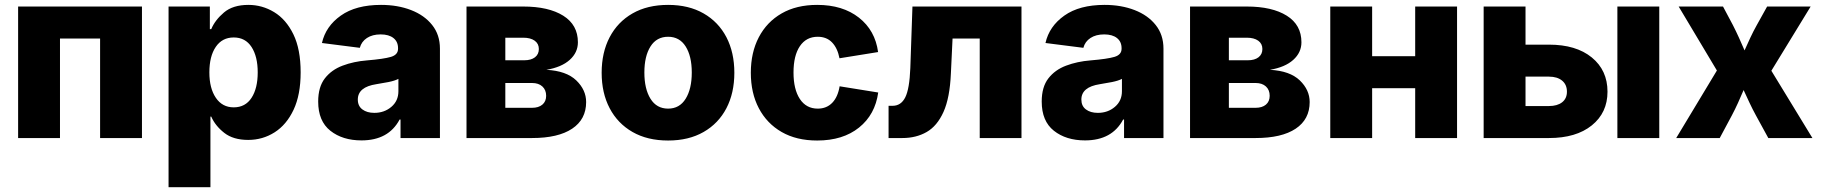

<svg xmlns="http://www.w3.org/2000/svg" viewBox="-20 -573 7559 797"><path d="M569.3 -545.9V0H395.5V-413.1H229V0H55.2V-545.9Z M679.7 204.1V-545.9H851.1V-452.1H856.9Q872.6 -489.7 909.7 -521.2Q946.8 -552.7 1011.2 -552.7Q1068.4 -552.7 1117.9 -522.7Q1167.5 -492.7 1197.8 -430.7Q1228 -368.7 1228 -272.5Q1228 -179.7 1198.7 -117.4Q1169.4 -55.2 1119.9 -23.7Q1070.3 7.8 1010.3 7.8Q948.2 7.8 910.9 -21.5Q873.5 -50.8 856.9 -88.9H853.5V204.1ZM950.2 -127.4Q998.5 -127.4 1024.2 -167Q1049.8 -206.5 1049.8 -272.5Q1049.8 -338.4 1024.2 -377.9Q998.5 -417.5 950.2 -417.5Q902.3 -417.5 875.7 -378.4Q849.1 -339.4 849.1 -272.5Q849.1 -206.5 876 -167Q902.8 -127.4 950.2 -127.4Z M1480.5 9.8Q1401.9 9.8 1351.3 -30.3Q1300.8 -70.3 1300.8 -151.4Q1300.8 -211.9 1328.4 -247.6Q1356 -283.2 1402.1 -300.5Q1448.2 -317.9 1503.4 -322.3Q1573.2 -328.1 1602.8 -336.9Q1632.3 -345.7 1632.3 -370.6V-373Q1632.3 -399.9 1613.3 -415Q1594.2 -430.2 1560.1 -430.2Q1525.9 -430.2 1503.2 -415.3Q1480.5 -400.4 1473.6 -374.5L1316.4 -394.5Q1332 -463.9 1394.8 -508.3Q1457.5 -552.7 1561.5 -552.7Q1630.9 -552.7 1686.3 -531.2Q1741.7 -509.8 1773.9 -469.2Q1806.2 -428.7 1806.2 -371.1V0H1642.6V-76.7H1638.7Q1592.8 9.8 1480.5 9.8ZM1533.7 -104.5Q1575.2 -104.5 1604.5 -129.4Q1633.8 -154.3 1633.8 -194.3V-245.6Q1619.1 -237.8 1592.5 -232.4Q1565.9 -227.1 1542.5 -223.6Q1465.3 -211.9 1465.3 -159.7Q1465.3 -132.8 1484.4 -118.7Q1503.4 -104.5 1533.7 -104.5Z M1916.5 0V-545.9H2151.9Q2257.3 -545.9 2318.1 -507.8Q2378.9 -469.7 2378.9 -397.5Q2378.9 -355 2345 -324.5Q2311 -293.9 2248 -283.2Q2331.1 -278.8 2372.1 -239.3Q2413.1 -199.7 2413.1 -149.4Q2413.1 -77.6 2355 -38.8Q2296.9 0 2188.5 0ZM2077.6 -125.5H2188.5Q2215.8 -125.5 2231.4 -138.7Q2247.1 -151.9 2247.1 -175.3Q2247.1 -199.7 2231.4 -214.1Q2215.8 -228.5 2188.5 -228.5H2077.6ZM2077.6 -322.8H2156.2Q2184.6 -322.8 2200.7 -335.2Q2216.8 -347.7 2216.8 -369.6Q2216.8 -391.6 2199.5 -404.1Q2182.1 -416.5 2151.9 -416.5H2077.6Z M2753.4 10.3Q2667.5 10.3 2605.7 -25.1Q2543.9 -60.5 2510.7 -123.8Q2477.5 -187 2477.5 -271Q2477.5 -355 2510.7 -418.5Q2543.9 -481.9 2605.7 -517.3Q2667.5 -552.7 2753.4 -552.7Q2838.9 -552.7 2900.6 -517.3Q2962.4 -481.9 2995.4 -418.5Q3028.3 -355 3028.3 -271Q3028.3 -187 2995.4 -123.8Q2962.4 -60.5 2900.6 -25.1Q2838.9 10.3 2753.4 10.3ZM2753.4 -122.1Q2800.8 -122.1 2826.2 -163.1Q2851.6 -204.1 2851.6 -272Q2851.6 -339.8 2826.2 -380.1Q2800.8 -420.4 2753.4 -420.4Q2705.6 -420.4 2680.2 -380.1Q2654.8 -339.8 2654.8 -272Q2654.8 -204.1 2680.2 -163.1Q2705.6 -122.1 2753.4 -122.1Z M3372.1 10.3Q3286.1 10.3 3224.6 -25.1Q3163.1 -60.5 3129.9 -123.8Q3096.7 -187 3096.7 -271Q3096.7 -355 3129.9 -418.5Q3163.1 -481.9 3224.6 -517.3Q3286.1 -552.7 3372.1 -552.7Q3478 -552.7 3545.4 -499.8Q3612.8 -446.8 3625 -356.9L3464.8 -331.1Q3456.5 -373.5 3433.8 -397Q3411.1 -420.4 3374.5 -420.4Q3326.7 -420.4 3300.3 -381.3Q3273.9 -342.3 3273.9 -272Q3273.9 -202.1 3300.3 -162.1Q3326.7 -122.1 3374.5 -122.1Q3411.1 -122.1 3434.6 -146.2Q3458 -170.4 3465.3 -214.8L3625.5 -189Q3612.8 -97.2 3545.9 -43.5Q3479 10.3 3372.1 10.3Z M3668.5 0V-133.8H3685.1Q3720.2 -133.8 3737.8 -168.9Q3755.4 -204.1 3758.8 -290.5L3767.6 -545.9H4220.2V0H4046.9V-413.1H3934.1L3927.2 -268.6Q3922.9 -167 3896.5 -108.4Q3870.1 -49.8 3826.4 -24.9Q3782.7 0 3725.6 0Z M4483.9 9.8Q4405.3 9.8 4354.7 -30.3Q4304.2 -70.3 4304.2 -151.4Q4304.2 -211.9 4331.8 -247.6Q4359.4 -283.2 4405.5 -300.5Q4451.7 -317.9 4506.8 -322.3Q4576.7 -328.1 4606.2 -336.9Q4635.7 -345.7 4635.7 -370.6V-373Q4635.7 -399.9 4616.7 -415Q4597.7 -430.2 4563.5 -430.2Q4529.3 -430.2 4506.6 -415.3Q4483.9 -400.4 4477.1 -374.5L4319.8 -394.5Q4335.4 -463.9 4398.2 -508.3Q4460.9 -552.7 4564.9 -552.7Q4634.3 -552.7 4689.7 -531.2Q4745.1 -509.8 4777.3 -469.2Q4809.6 -428.7 4809.6 -371.1V0H4646V-76.7H4642.1Q4596.2 9.8 4483.9 9.8ZM4537.1 -104.5Q4578.6 -104.5 4607.9 -129.4Q4637.2 -154.3 4637.2 -194.3V-245.6Q4622.6 -237.8 4595.9 -232.4Q4569.3 -227.1 4545.9 -223.6Q4468.8 -211.9 4468.8 -159.7Q4468.8 -132.8 4487.8 -118.7Q4506.8 -104.5 4537.1 -104.5Z M4919.9 0V-545.9H5155.3Q5260.7 -545.9 5321.5 -507.8Q5382.3 -469.7 5382.3 -397.5Q5382.3 -355 5348.4 -324.5Q5314.5 -293.9 5251.5 -283.2Q5334.5 -278.8 5375.5 -239.3Q5416.5 -199.7 5416.5 -149.4Q5416.5 -77.6 5358.4 -38.8Q5300.3 0 5191.9 0ZM5081.1 -125.5H5191.9Q5219.2 -125.5 5234.9 -138.7Q5250.5 -151.9 5250.5 -175.3Q5250.5 -199.7 5234.9 -214.1Q5219.2 -228.5 5191.9 -228.5H5081.1ZM5081.1 -322.8H5159.7Q5188 -322.8 5204.1 -335.2Q5220.2 -347.7 5220.2 -369.6Q5220.2 -391.6 5202.9 -404.1Q5185.5 -416.5 5155.3 -416.5H5081.1Z M5675.8 -545.9V-339.8H5854.5V-545.9H6028.3V0H5854.5V-207H5675.8V0H5502V-545.9Z M6312.5 -387.7H6409.7Q6522.5 -387.7 6587.6 -334.5Q6652.8 -281.2 6652.8 -192.4Q6652.8 -105 6587.6 -52.5Q6522.5 0 6409.7 0H6138.7V-545.9H6312.5ZM6312.5 -254.9V-132.8H6409.7Q6444.3 -132.8 6464.4 -148.4Q6484.4 -164.1 6484.4 -192.4Q6484.4 -221.7 6464.4 -238.3Q6444.3 -254.9 6409.7 -254.9ZM6693.8 0V-545.9H6867.7V0Z M6938 0 7106.9 -280.3 6948.2 -545.9H7132.3L7173.3 -468.8Q7186.5 -442.9 7198.5 -416.5Q7210.4 -390.1 7221.7 -363.8Q7233.4 -390.1 7245.8 -416.7Q7258.3 -443.4 7272.5 -468.8L7315.4 -545.9H7496.1L7333 -279.3L7503.4 0H7320.3L7269 -93.8Q7254.9 -119.6 7242.4 -146.2Q7230 -172.9 7217.8 -199.2Q7206.5 -172.9 7194.6 -146.2Q7182.6 -119.6 7168.9 -93.8L7118.7 0Z"/></svg>

Font: Inter Extra Bold
Style: Regular
Weight: 800
Designer: Rasmus Andersson
Foundry: rsms
Version: Version 4.000;git-3c8e0fc